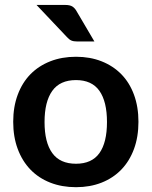

<svg xmlns="http://www.w3.org/2000/svg" viewBox="-20 -751 614 778"><path d="M33.5 0ZM288 -521Q345 -521 391.8 -502.5Q438.5 -484 471.8 -450Q505 -416 523 -367Q541 -318 541 -257.5Q541 -196.5 523 -147.5Q505 -98.5 471.8 -64Q438.5 -29.5 391.8 -11Q345 7.5 288 7.5Q230.5 7.5 183.5 -11Q136.5 -29.5 103.2 -64Q70 -98.5 51.8 -147.5Q33.5 -196.5 33.5 -257.5Q33.5 -318 51.8 -367Q70 -416 103.2 -450Q136.5 -484 183.5 -502.5Q230.5 -521 288 -521ZM288 -87.5Q352 -87.5 382.8 -130.5Q413.5 -173.5 413.5 -256.5Q413.5 -339.5 382.8 -383Q352 -426.5 288 -426.5Q223 -426.5 191.8 -382.8Q160.5 -339 160.5 -256.5Q160.5 -174 191.8 -130.8Q223 -87.5 288 -87.5ZM243.5 -731Q264 -731 274 -724.2Q284 -717.5 291 -704.5L362.5 -583H292Q278 -583 269.2 -586.8Q260.5 -590.5 251.5 -600.5L128 -731Z"/></svg>

Font: Lato
Style: Bold
Weight: 700
Designer: Lukasz Dziedzic
Foundry: tyPoland Lukasz Dziedzic
Version: Version 2.007; 2014-02-27